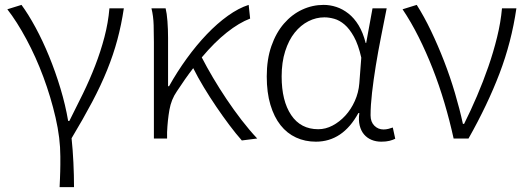

<svg xmlns="http://www.w3.org/2000/svg" viewBox="-20 -567 2157 786"><path d="M224 199Q225 180 225.5 165Q226 150 226.5 136Q227 122 227 107.5Q227 93 227 73Q227 -1 207.5 -85.5Q188 -170 157.5 -252Q127 -334 88 -406.5Q49 -479 10 -529L68 -547Q96 -509 125.5 -454.5Q155 -400 181 -336.5Q207 -273 227.5 -205Q248 -137 259 -72H264Q292 -127 319.5 -183.5Q347 -240 369.5 -298Q392 -356 407.5 -415Q423 -474 428 -533H487Q477 -466 460.5 -404.5Q444 -343 418.5 -280Q393 -217 357 -149Q321 -81 273 -1Q278 46 280.5 98.5Q283 151 283 199H224Z M970 8Q946 -19 919 -55Q892 -91 865.5 -130Q839 -169 814.5 -209.5Q790 -250 771 -288Q754 -266 737.5 -242.5Q721 -219 704 -193Q681 -160 673.5 -117Q666 -74 664 -26V0H610V-395Q610 -427 609 -464Q608 -501 600 -533H658Q663 -513 665.5 -480Q668 -447 668 -412V-214H672Q705 -273 744.5 -327.5Q784 -382 826.5 -426.5Q869 -471 913 -502.5Q957 -534 998 -547L1004 -491Q959 -474 908.5 -434Q858 -394 806 -332Q826 -293 852 -249Q878 -205 907.5 -161Q937 -117 969 -75.5Q1001 -34 1033 0Z M1273 13Q1229 13 1192 -4Q1155 -21 1128.5 -54.5Q1102 -88 1087 -138Q1072 -188 1072 -254Q1072 -324 1091 -378.5Q1110 -433 1142.5 -470.5Q1175 -508 1217 -527.5Q1259 -547 1305 -547Q1331 -547 1357 -538.5Q1383 -530 1406.5 -511.5Q1430 -493 1448 -463.5Q1466 -434 1477 -391H1479L1505 -533H1563Q1552 -477 1540 -417Q1528 -357 1518.5 -298.5Q1509 -240 1503 -187.5Q1497 -135 1497 -95Q1497 -68 1512.5 -52.5Q1528 -37 1550 -37Q1560 -37 1570 -39.5Q1580 -42 1588 -45L1598 1Q1588 6 1574.5 9.5Q1561 13 1541 13Q1519 13 1501 5.5Q1483 -2 1470.5 -16.5Q1458 -31 1452.5 -53Q1447 -75 1451 -104H1447Q1383 13 1273 13ZM1283 -38Q1313 -38 1341.5 -53Q1370 -68 1393.5 -93.5Q1417 -119 1432.5 -153.5Q1448 -188 1451 -226L1459 -331Q1447 -384 1429 -416.5Q1411 -449 1390.5 -466.5Q1370 -484 1348.5 -490Q1327 -496 1308 -496Q1274 -496 1242.5 -480Q1211 -464 1186.5 -433.5Q1162 -403 1147.5 -357.5Q1133 -312 1133 -254Q1133 -154 1172 -96Q1211 -38 1283 -38Z M1837 0Q1821 -73 1799.5 -145.5Q1778 -218 1751.5 -285.5Q1725 -353 1694 -415Q1663 -477 1628 -529L1686 -547Q1716 -500 1744.5 -440.5Q1773 -381 1798 -316.5Q1823 -252 1842.5 -186Q1862 -120 1875 -60H1880Q1907 -114 1932.5 -173.5Q1958 -233 1979 -293.5Q2000 -354 2015 -415Q2030 -476 2035 -533H2094Q2074 -395 2025 -266.5Q1976 -138 1898 0H1837Z"/></svg>

Font: SpoqaHanSansJP-Light
Style: Regular
Weight: 300
Designer: [Source Han Sans]
Ryoko NISHIZUKA  (kana & ideographs); Paul D. Hunt (Latin, Greek & Cyrillic); Wenlong ZHANG  (bopomofo
Foundry: Spoqa (http://bi.spoqa.com)
Version: Version 1.002.20150607